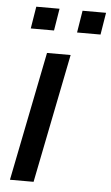

<svg xmlns="http://www.w3.org/2000/svg" viewBox="-52 -748 454 783"><g transform="rotate(5 175.0 -356.0)"><path d="M115.7 0H19L124.5 -528.3H221.2ZM145 -622.1H49.8L64.5 -712.4H159.7ZM335.4 -622.1H239.3L253.9 -712.4H350.1Z"/></g></svg>

Font: RobotoCondensed-Italic
Style: Italic
Weight: 400
Designer: Google
Version: Version 1.200311; 2013